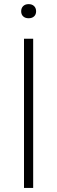

<svg xmlns="http://www.w3.org/2000/svg" viewBox="-20 -932 284 952"><path d="M99 0V-740H144.5V0ZM122 -841.5Q105 -841.5 95 -850.8Q85 -860 85 -876Q85 -892 95 -901.8Q105 -911.5 122 -911.5Q139 -911.5 149 -901.8Q159 -892 159 -876Q159 -860 149 -850.8Q139 -841.5 122 -841.5Z"/></svg>

Font: Encode Sans SemiExpanded SemiExpanded ExtraLight
Style: Regular
Weight: 200
Width: 6
Designer: Multiple Designers
Foundry: Impallari Type
Version: Version 3.000; ttfautohint (v1.8.3) -l 8 -r 50 -G 200 -x 14 